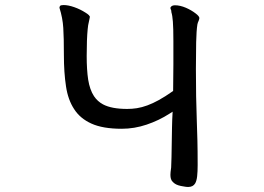

<svg xmlns="http://www.w3.org/2000/svg" viewBox="-20 -681 1040 757"><path d="M669.9 -660.2Q656.2 -660.2 651.9 -650.9Q651.9 -647 652.8 -645.5Q655.8 -641.1 655.8 -632.3Q659.7 -620.6 661.6 -595.7Q663.6 -570.8 663.6 -519.5V-426.8Q663.6 -376 662.6 -322.3Q629.9 -299.3 605.5 -286.1Q559.6 -260.7 519.5 -254.4Q500.5 -251.5 481.4 -251.5Q419.9 -251.5 386.2 -269.5Q364.3 -281.2 350.6 -301.8Q334 -327.1 327.6 -367.2Q321.8 -405.8 321.8 -460Q321.8 -526.4 325.7 -565.9Q325.7 -575.7 333 -607.4Q334.5 -613.3 334.5 -615.2Q333.5 -616.2 330.6 -621.1Q325.7 -626 316.9 -631.3Q296.4 -644.5 272.7 -652.8Q249 -661.1 230.5 -661.1Q220.2 -661.1 216.8 -657.7Q214.8 -654.8 214.4 -650.4Q227.1 -610.4 229.5 -570.8Q231.9 -533.2 231.9 -464.1Q231.9 -395 240.2 -340.8Q248 -287.6 272.5 -250.5Q295.9 -213.9 340.3 -193.8Q385.3 -173.3 460 -173.3Q509.8 -173.3 558.3 -189.7Q606.9 -206.1 648.4 -232.9L660.6 -240.7Q658.7 -208.5 658.2 -179.7L656.2 -62Q655.8 -34.7 654.8 -20.5Q651.9 -0.5 651.9 8.5Q651.9 17.6 654.1 24.7Q656.2 31.7 662.1 37.1L668.5 42.5Q679.7 50.8 704.6 54.2Q714.4 56.2 721.7 56.2Q741.2 56.2 749.5 42Q755.4 31.7 757.3 13.7Q759.3 -4.4 759.3 -30.3Q759.3 -88.9 758.3 -127.9Q757.3 -167 755.9 -205.6Q752.4 -295.4 752.4 -410.2Q752.4 -468.8 753.4 -514.4Q754.4 -560.1 758.3 -585Q759.8 -592.3 763.2 -599.1Q765.1 -603.5 766.1 -609.9Q765.6 -617.2 751.5 -627.9Q734.4 -641.1 712.9 -650.4Q689.9 -660.2 669.9 -660.2Z"/></svg>

Font: Bakudai
Style: ExtraLight
Weight: 200
Version: Version 1.48